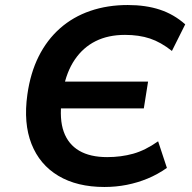

<svg xmlns="http://www.w3.org/2000/svg" viewBox="-20 -735 766 765"><path d="M396 10Q287 10 212.5 -34.5Q138 -79 105.5 -161.5Q73 -244 89 -358Q101 -444 134 -510Q167 -576 219 -622Q271 -668 339.5 -691.5Q408 -715 489 -715Q561 -715 617 -696.5Q673 -678 718 -638L665 -532Q621 -567 577.5 -581.5Q534 -596 478 -596Q411 -596 361 -571Q311 -546 278 -497.5Q245 -449 232 -379L202 -410H570L553 -303H186L226 -338Q216 -260 234 -210Q252 -160 295.5 -134.5Q339 -109 407 -109Q462 -109 510.5 -122.5Q559 -136 610 -172L645 -66Q608 -40 568 -23.5Q528 -7 485 1.5Q442 10 396 10Z"/></svg>

Font: Nunito Sans 7pt
Style: Bold Italic
Weight: 700
Italic angle: -9°
Version: Version 3.101;gftools[0.9.27]